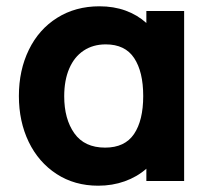

<svg xmlns="http://www.w3.org/2000/svg" viewBox="-20 -575 675 610"><path d="M445 -540H565V0H445V-39Q415.5 -13 376.2 1Q337 15 292 15Q217 15 159.8 -22.2Q102.5 -59.5 71.2 -124.2Q40 -189 40 -270Q40 -352 71.8 -417Q103.5 -482 161.8 -518.5Q220 -555 296 -555Q341 -555 378.5 -541.5Q416 -528 445 -502ZM435 -270Q435 -347 406.2 -390.5Q377.5 -434 316 -434Q275.5 -434 245.8 -414.2Q216 -394.5 200 -357.2Q184 -320 184 -269Q184 -197 216.2 -151.5Q248.5 -106 314 -106Q376.5 -106 405.8 -149.2Q435 -192.5 435 -270Z"/></svg>

Font: Hauora ExtraBold
Style: Regular
Weight: 800
Designer: Wayne Shih
Foundry: WCYS
Version: Version 1.001